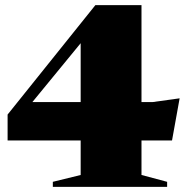

<svg xmlns="http://www.w3.org/2000/svg" viewBox="-20 -725 729 745"><path d="M529 -705V-46L628.5 -19.5V0H185V-19.5L293 -46V-594L357.5 -636L63 -277L74.5 -329H572.5L677 -343.5L647.5 -180H9.5V-280.5L350 -705Z"/></svg>

Font: Newsreader 60pt ExtraBold
Style: Regular
Weight: 800
Designer: Hugues Gentile
Foundry: Production Type
Version: Version 1.003